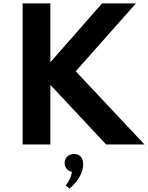

<svg xmlns="http://www.w3.org/2000/svg" viewBox="-20 -845 865 1123"><path d="M274.5 0V-348.5L601 0H825L423 -428L775 -825H577L274.5 -481V-825H112.5V0ZM386.5 258C411 238 430.5 215 445 189.5C459.5 164 466.5 139.5 466.5 116C466.5 75.5 444.5 55.5 412.5 55.5C380.5 55.5 358 78 358 108.5C358 134.5 375 154 400.5 160C399 173.5 394.5 188.5 387 204C379.5 219.5 371.5 231 364 239.5Z"/></svg>

Font: Spartan
Style: Bold
Weight: 700
Designer: Matt Bailey, Mirko Velimirovic
Foundry: Matt Bailey
Version: Version 1.003